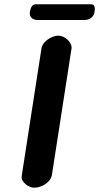

<svg xmlns="http://www.w3.org/2000/svg" viewBox="-20 -873 461 894"><path d="M252 -707C222 -707 178 -681 173 -647L81 -53C77 -24 115 1 139 1C172 1 216 -22 222 -60L313 -647C317 -676 281 -707 252 -707ZM119 -816C116 -795 131 -780 154 -780H374C398 -780 417 -795 420 -816C422 -829 425 -853 405 -853H145C126 -853 121 -829 119 -816Z"/></svg>

Font: Asimov Print
Style: Regular
Weight: 500
Designer: Google
Version: Version 2.000980: 2014